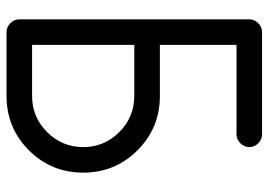

<svg xmlns="http://www.w3.org/2000/svg" viewBox="-137 -684 821 587"><g transform="rotate(90 273.5 -390.5)"><path d="M273.4 -468.8Q371.1 -468.8 439.5 -400.4Q507.8 -332 507.8 -234.4Q507.8 -136.7 439.5 -68.4Q371.1 0 273.4 0H78.1Q62.5 0 50.8 -11.7Q39.1 -23.4 39.1 -39.1V-742.2Q39.1 -757.8 50.8 -769.5Q62.5 -781.2 78.1 -781.2H390.6Q406.2 -781.2 418 -769.5Q429.7 -757.8 429.7 -742.2Q429.7 -726.6 418 -714.8Q406.2 -703.1 390.6 -703.1H117.2V-468.8ZM273.4 -78.1Q337.9 -78.1 383.8 -124Q429.7 -169.9 429.7 -234.4Q429.7 -298.8 383.8 -344.7Q337.9 -390.6 273.4 -390.6H117.2V-78.1Z"/></g></svg>

Font: Comfortaa
Style: Regular
Weight: 400
Designer: Johan Aakerlund
Foundry: Johan Aakerlund
Version: Version 2.001; ttfautohint (v1.4.1)